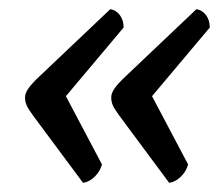

<svg xmlns="http://www.w3.org/2000/svg" viewBox="-20 -475 484 415"><path d="M159.5 -79.8 51.2 -225.6Q41.2 -239.2 37.7 -247.2Q34.1 -255.2 34.1 -264.5Q34.1 -273.5 41.4 -283.9Q48.7 -294.4 64.7 -309.4L218.4 -455.2Q230.9 -453.2 239.1 -442.3Q247.2 -431.5 247.2 -415.5L100.4 -240.9L108.7 -293.1L200.4 -119.5Q196.1 -104.1 184.6 -93Q173 -81.8 159.5 -79.8ZM345.7 -79.8 237.5 -225.6Q227.5 -239.2 223.9 -247.2Q220.4 -255.2 220.4 -264.5Q220.4 -273.5 227.6 -283.9Q234.9 -294.4 250.9 -309.4L404.6 -455.2Q417.1 -453.2 425.3 -442.3Q433.4 -431.5 433.4 -415.5L286.6 -240.9L294.9 -293.1L386.6 -119.5Q382.3 -104.1 370.8 -93Q359.2 -81.8 345.7 -79.8Z"/></svg>

Font: Petrona
Style: Italic
Weight: 400
Italic angle: -9°
Designer: Ringo R. Seeber
Foundry: Ringo R. Seeber
Version: Version 2.001; ttfautohint (v1.8.3)